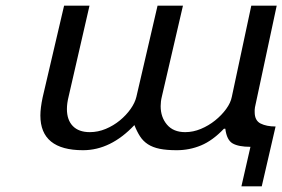

<svg xmlns="http://www.w3.org/2000/svg" viewBox="-20 -520 1000 680"><path d="M207 -500H297L223 -178Q217 -154 217 -134Q217 -95 238 -73.5Q259 -52 298 -52Q327 -52 354.5 -63.5Q382 -75 404.5 -93.5Q427 -112 442.5 -134Q458 -156 463 -177L538 -500H628L553 -177Q551 -169 550 -160.5Q549 -152 549 -144Q549 -105 571.5 -78.5Q594 -52 636 -52Q664 -52 691.5 -63.5Q719 -75 742 -93.5Q765 -112 781 -134Q797 -156 801 -177L870 -500H960L883 -140Q882 -135 882 -131Q882 -127 882 -123Q882 -93 903 -82.5Q924 -72 956 -72L907 140H835L867 0Q825 0 804 -12Q783 -24 778 -64H773Q733 -22 692 -5Q651 12 606 12Q570 12 545.5 7Q521 2 504 -9Q487 -20 476 -37Q465 -54 456 -77Q372 12 274 12Q123 12 123 -111Q123 -137 131 -175Z"/></svg>

Font: Perun
Style: Italic
Weight: 400
Italic angle: -12°
Foundry: Copyright (c) Stefan Peev, Context Ltd, 2016
Version: Version 1.027